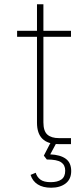

<svg xmlns="http://www.w3.org/2000/svg" viewBox="-20 -674 392 898"><path d="M254 0Q153 0 153 -100V-502H60V-530H153V-654H183V-530H312V-502H183V-102Q183 -61 201.5 -44.5Q220 -28 256 -28H312V0ZM219 204Q181 204 156.5 188.5Q132 173 123 144L147 134Q153 154 169 166Q185 178 217 178Q249 178 267 165.5Q285 153 285 124Q285 98 266 85Q247 72 199 72L185 54L215 -4H243L215 48Q262 50 287.5 68.5Q313 87 313 126Q313 164 287 184Q261 204 219 204Z"/></svg>

Font: Geist Thin
Style: Regular
Weight: 400
Designer: Basement.studio, Andrés Briganti, Mateo Zaragoza
Foundry: Basement.studio, Vercel, Andrés Briganti, Guido Ferreyra, Mateo Zaragoza
Version: Version 1.401